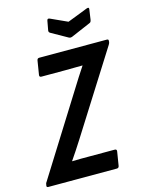

<svg xmlns="http://www.w3.org/2000/svg" viewBox="-140 -914 754 989"><g transform="rotate(-15 236.5 -419.0)"><path d="M-8 0Q-18 0 -16 -10L-15 -15Q-15 -22 -9 -29L258 -455Q274 -481 291 -507.5Q308 -534 324 -558V-559Q301 -559 278.5 -558.5Q256 -558 233 -558H105Q93 -558 95 -570L107 -644Q109 -655 119 -655H480Q490 -655 488 -645V-640Q487 -636 485.5 -632.5Q484 -629 482 -626L209 -194Q193 -169 177 -144.5Q161 -120 145 -97V-96Q169 -97 192 -97Q215 -97 237 -97H372Q384 -97 382 -85L370 -11Q368 0 358 0ZM421 -837Q435 -842 433 -830L425 -774Q424 -769 422 -765.5Q420 -762 415 -760L310 -715Q303 -712 295 -715L208 -764Q204 -766 201.5 -769.5Q199 -773 200 -779L209 -828Q211 -841 223 -836L313 -795Z"/></g></svg>

Font: Sofia Sans Condensed
Style: Bold Italic
Weight: 700
Italic angle: -9°
Version: Version 4.100